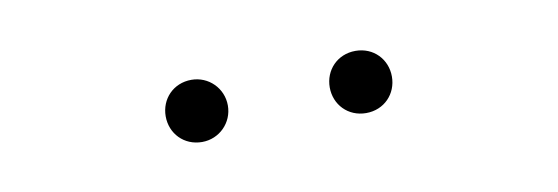

<svg xmlns="http://www.w3.org/2000/svg" viewBox="-25 -808 636 219"><g transform="rotate(-10 293.0 -698.0)"><path d="M198 -662C218 -662 234 -678 234 -698C234 -718 218 -734 198 -734C177 -734 162 -718 162 -698C162 -678 177 -662 198 -662ZM388 -662C409 -662 424 -678 424 -698C424 -718 409 -734 388 -734C367 -734 352 -718 352 -698C352 -678 367 -662 388 -662Z"/></g></svg>

Font: Noto Sans Japanese Thin
Style: Regular
Weight: 100
Designer: Ryoko NISHIZUKA (kana & ideographs); Paul D. Hunt (Latin, Greek & Cyrillic); Wenlong ZHANG (bopomofo); Sandoll Communica
Foundry: Adobe Systems Incorporated
Version: Version 1.000;PS 1;hotconv 1.0.78;makeotf.lib2.5.61930